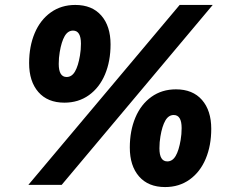

<svg xmlns="http://www.w3.org/2000/svg" viewBox="-20 -749 938 778"><path d="M708 -729H842L230 0H95ZM98 -493Q98 -561 120.5 -614.5Q143 -668 185.5 -698.5Q228 -729 285 -729Q353 -729 390.5 -686Q428 -643 428 -569Q428 -501 405.5 -447.5Q383 -394 340.5 -363.5Q298 -333 241 -333Q173 -333 135.5 -376Q98 -419 98 -493ZM304 -524Q308 -547 308 -572Q308 -625 276 -625Q255 -625 242 -602.5Q229 -580 222 -538Q218 -515 218 -490Q218 -437 250 -437Q271 -437 284 -459.5Q297 -482 304 -524ZM506 -151Q506 -219 528.5 -272.5Q551 -326 593.5 -356.5Q636 -387 693 -387Q761 -387 798.5 -344Q836 -301 836 -227Q836 -159 813.5 -105.5Q791 -52 748.5 -21.5Q706 9 649 9Q581 9 543.5 -34Q506 -77 506 -151ZM712 -182Q716 -205 716 -230Q716 -283 684 -283Q663 -283 650 -260.5Q637 -238 630 -196Q626 -173 626 -148Q626 -95 658 -95Q679 -95 692 -117.5Q705 -140 712 -182Z"/></svg>

Font: Mona Sans Black
Style: Italic
Weight: 900
Italic angle: -11.7°
Designer: Deni Anggara
Foundry: GitHub
Version: Version 2.000